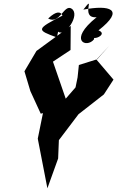

<svg xmlns="http://www.w3.org/2000/svg" viewBox="-20 -925 633 1037"><path d="M335 -392 266 -592 361 -655 362 -785 177 -650 112 -540 144 -433 200 -311 212 -314 184 -176 236 92 294 -69 298 -168 404 -308 541 -415 593 -495 501 -603 571 -679 505 -605 406 -574 399 -507 388 -453ZM294 -754C330 -723 416 -845 367 -878C326 -906 303 -790 240 -825C334 -914 319 -785 320 -842C173 -767 177 -763 287 -723ZM488 -754C440 -686 577 -736 512 -761C659 -876 572 -900 430 -873C503 -967 407 -824 502 -832C343 -705 449 -662 488 -713Z"/></svg>

Font: Asimov Silicon
Style: Regular
Weight: 400
Designer: Google
Version: Version 2.000980; 2014